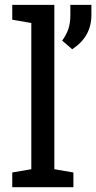

<svg xmlns="http://www.w3.org/2000/svg" viewBox="-20 -782 402 802"><path d="M31.2 0V-61.5L110.8 -75.2V-686L31.2 -699.7V-761.7H207V-75.2L286.6 -61.5V0ZM281.7 -576.2 239.7 -612.3Q257.3 -636.7 265.6 -661.1Q273.9 -685.5 273.9 -717.8V-761.7H361.8V-719.2Q361.8 -674.8 342.5 -639.4Q323.2 -604 281.7 -576.2Z"/></svg>

Font: Roboto Slab LO
Style: Regular
Weight: 400
Designer: Google
Version: Version 2.000